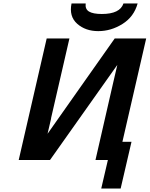

<svg xmlns="http://www.w3.org/2000/svg" viewBox="-20 -915 856 1098"><path d="M87 0 247 -695H377L272 -239V-236L252 -150Q306 -228 442.5 -420.5Q579 -613 636 -695H816L680 -104H732L670 163H559L597 0H526L630 -454Q631 -455 631 -458L651 -544L266 0ZM389 -895H470Q466 -863 489 -849Q512 -835 562 -835Q666 -835 686 -895H767Q746 -819 680.5 -778Q615 -737 542 -737Q469 -737 421.5 -779Q374 -821 389 -895Z"/></svg>

Font: Coval
Style: ExtraBold Italic
Weight: 800
Foundry: Context Ltd
Version: Version 001.000